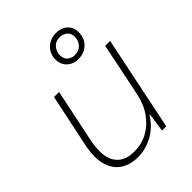

<svg xmlns="http://www.w3.org/2000/svg" viewBox="-212 -863 992 992"><g transform="rotate(-45 284.5 -367.0)"><path d="M215 10Q158 10 118.5 -16.5Q79 -43 64.5 -95.5Q50 -148 66 -227L127 -517H164L104 -230Q90 -164 98.5 -118Q107 -72 138 -48Q169 -24 223 -24Q275 -24 319.5 -48Q364 -72 396 -117Q428 -162 441 -225L501 -517H537L430 0H399L414 -103H411Q374 -45 321.5 -17.5Q269 10 215 10ZM355 -566Q317 -566 292.5 -590Q268 -614 269 -652Q271 -693 299 -718.5Q327 -744 369 -744Q408 -744 432 -720.5Q456 -697 454 -659Q453 -619 425.5 -592.5Q398 -566 355 -566ZM357 -594Q386 -594 404 -612Q422 -630 423 -659Q424 -686 407 -700.5Q390 -715 365 -715Q336 -715 319 -695.5Q302 -676 301 -651Q300 -623 316.5 -608.5Q333 -594 357 -594Z"/></g></svg>

Font: Mona Sans
Style: Italic
Weight: 200
Italic angle: -11.6951°
Designer: Deni Anggara
Foundry: GitHub
Version: Version 2.000